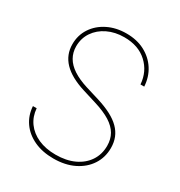

<svg xmlns="http://www.w3.org/2000/svg" viewBox="-176 -860 930 993"><g transform="rotate(30 289.0 -363.0)"><path d="M286.1 11.2Q220.2 11.2 170.4 -12Q120.6 -35.2 91.8 -76.2Q63 -117.2 59.6 -170.9H82Q85.4 -123.5 111.3 -87.6Q137.2 -51.8 181.9 -31.7Q226.6 -11.7 286.1 -11.7Q349.1 -11.7 396 -33.4Q442.9 -55.2 469 -94.2Q495.1 -133.3 495.1 -184.6Q495.1 -223.6 478 -253.4Q460.9 -283.2 424.6 -306.2Q388.2 -329.1 329.1 -347.2L247.1 -372.6Q161.1 -399.4 118.7 -443.6Q76.2 -487.8 76.2 -550.8Q76.2 -604.5 104.2 -647Q132.3 -689.5 181.2 -713.9Q230 -738.3 292 -738.3Q354.5 -738.3 401.6 -713.4Q448.7 -688.5 476.6 -645.3Q504.4 -602.1 507.8 -545.9H485.4Q480 -620.1 428.2 -668Q376.5 -715.8 292 -715.8Q236.8 -715.8 192.9 -694.6Q148.9 -673.3 123.8 -636Q98.6 -598.6 98.6 -550.8Q98.6 -514.6 115.5 -485.1Q132.3 -455.6 166.5 -433.1Q200.7 -410.6 252 -394.5L335 -369.1Q381.8 -354.5 416.3 -336.4Q450.7 -318.4 473.1 -295.9Q495.6 -273.4 506.6 -245.8Q517.6 -218.3 517.6 -184.6Q517.6 -127.9 488.5 -83.7Q459.5 -39.6 407.5 -14.2Q355.5 11.2 286.1 11.2Z"/></g></svg>

Font: Inter 24pt Thin
Style: Regular
Weight: 250
Designer: Rasmus Andersson
Foundry: rsms
Version: Version 4.001;git-66647c0bb